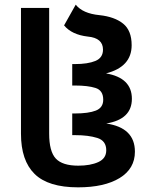

<svg xmlns="http://www.w3.org/2000/svg" viewBox="-20 -794 647 824"><path d="M315 10Q428 10 493.5 -30Q559 -70 559 -143Q559 -246 436 -264Q546 -282 546 -370Q546 -460 435 -479Q545 -507 545 -600Q545 -663 508.5 -692.5Q472 -722 407 -729Q335 -736 305 -774L255 -685Q288 -645 357 -637Q422 -631 422 -581Q422 -546 389.5 -532.5Q357 -519 301 -519H290V-427H302Q357 -427 390 -416.5Q423 -406 423 -366Q423 -332 391.5 -319.5Q360 -307 301 -307H290V-214H303Q359 -214 397.5 -202Q436 -190 436 -149Q436 -114 402 -98.5Q368 -83 316 -83Q248 -83 219.5 -113.5Q191 -144 191 -221V-760H70V-220Q70 -105 128.5 -47.5Q187 10 315 10Z"/></svg>

Font: Noto Sans Georgian SemiCondensed Semi
Style: Regular
Weight: 600
Width: 4
Designer: Monotype Design Team
Foundry: Monotype Imaging Inc.
Version: Version 1.901